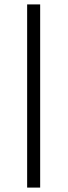

<svg xmlns="http://www.w3.org/2000/svg" viewBox="-20 -720 306 870"><path d="M103 -700V130H162V-700Z"/></svg>

Font: PT Serif Caption
Style: Italic
Weight: 400
Italic angle: -12°
Designer: A.Korolkova, O.Umpeleva, V.Yefimov
Foundry: ParaType Ltd
Version: Version 1.000W OFL